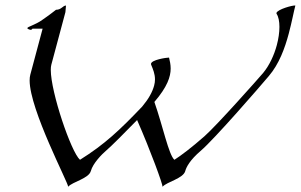

<svg xmlns="http://www.w3.org/2000/svg" viewBox="-20 -668 1112 710"><path d="M275.8 -77.1C243.1 -105.3 167.8 -326.6 167.8 -409.6C167.8 -417.2 168.4 -423.7 169.8 -428.7L221.9 -623L224 -647.5C212.3 -647.5 207.1 -631.8 187.1 -631.8C187.1 -631.8 160.5 -610.8 136 -594.2C110.7 -575.9 81.1 -569.2 81.1 -564C81.1 -560.8 90.7 -557.6 94 -557.6C97.4 -557.6 100 -562 100 -562H137.6L92 -391.6C90.4 -385.6 89.6 -378.5 89.6 -370.7C89.6 -261.7 233.6 9.7 232 22.5C248.7 3.9 308.5 -7.8 315.9 -35.6C323.5 -64 357.1 -98.1 372.2 -110.8C393.8 -129.4 439.3 -175.3 487 -224.1C536.8 -110.8 582 13.7 581.1 22.5C597.8 3.9 657.6 -7.8 665.1 -35.6C668.7 -49.3 681.6 -75.7 722.8 -110.8C773.5 -154.3 939.5 -345.7 974 -386.7C1012.4 -431.6 1033.4 -490.2 1047.6 -543C1059.2 -586.4 1066.7 -627 1072.2 -647.5C1062.9 -649.4 1005.9 -633.3 1002.3 -620.1C1002.1 -619.1 1002.3 -618.2 1002.9 -616.7C1009.9 -606.1 1013.3 -589 1013.3 -568.5C1013.3 -548.4 1010 -524.9 1003.6 -501C993.8 -464.4 976.3 -426.3 953.2 -398.4C934.6 -376.5 781.5 -204.1 736.1 -164.1C688.2 -122.1 649.6 -92.8 624.9 -77.1C603.6 -96.2 582.9 -199.2 550.9 -291C599.1 -347.2 611.1 -384.7 611.1 -414.5C611.1 -429.5 608.1 -442.5 605.1 -455.1C595.8 -455.1 538.4 -446.8 538.4 -431.4C538.4 -430.5 538.5 -429.6 538.9 -428.7C546.1 -411.5 553.1 -394.4 553.1 -374.5C553.1 -367.2 552.2 -359.6 550 -351.6C543.6 -327.6 529.5 -302.2 505.8 -273.9C423.5 -187.5 366.6 -133.8 275.8 -77.1Z"/></svg>

Font: Pierce
Style: Oblique
Weight: 400
Italic angle: -15°
Version: Version 0.2.0